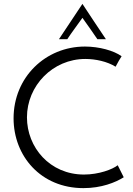

<svg xmlns="http://www.w3.org/2000/svg" viewBox="-20 -962 685 990"><path d="M587 -110C561 -89 490 -62 413 -62C237 -62 119 -202 119 -357C119 -520 252 -658 420 -658C472 -658 533 -645 576 -618C592 -648 594 -651 607 -672C567 -701 491 -722 418 -722C215 -722 50 -564 50 -352C50 -158 190 8 410 8C503 8 575 -21 618 -48ZM284 -760H327C347 -791 384 -840 405 -870C427 -840 461 -791 482 -760H526C485 -820 445 -882 405 -942Z"/></svg>

Font: Josefin Sans
Style: Regular
Weight: 400
Designer: Santiago Orozco
Foundry: Typemade
Version: 1.000